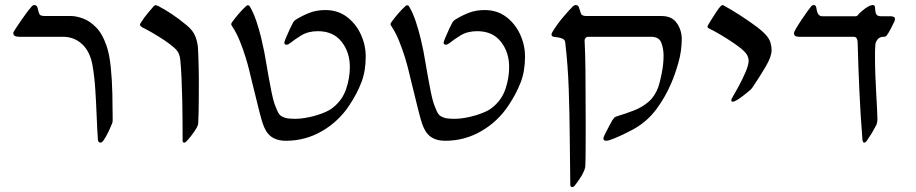

<svg xmlns="http://www.w3.org/2000/svg" viewBox="-20 -548 3663 768"><path d="M381.3 22.5Q373 22.5 371.6 10.7Q368.7 -30.8 366.7 -83Q364.7 -135.3 361.3 -188.5Q357.9 -241.7 350.1 -286.1Q340.8 -340.8 309.1 -370.8Q277.3 -400.9 231 -400.9H56.6Q33.2 -400.9 33.2 -415.5Q33.2 -419.9 36.1 -423.3Q38.6 -427.7 47.4 -440.9Q56.2 -454.1 67.4 -470.5Q78.6 -486.8 89.4 -501Q100.1 -515.1 106 -521.5Q111.3 -527.8 118.2 -527.8Q127 -527.8 130.4 -516.1Q134.8 -497.1 138.2 -490.5Q141.6 -483.9 162.6 -483.9H264.2Q285.6 -483.9 312.5 -473.9Q339.4 -463.9 364.5 -438.5Q389.6 -413.1 405.8 -365.7Q417.5 -333 422.9 -281Q428.2 -229 429.4 -173.6Q430.7 -118.2 430.7 -73.7Q430.7 -66.4 430.4 -62.3Q430.2 -58.1 427.7 -52.7Q421.9 -38.1 412.6 -18.6Q403.3 1 392.1 16.6Q386.7 22.5 381.3 22.5Z M717.3 22.5Q710.4 22.5 710.4 15.1Q710.4 -14.6 710.2 -57.4Q710 -100.1 709 -147Q708 -193.8 706.1 -236.3Q704.1 -278.8 701.2 -308.1Q700.2 -320.8 695.6 -332.5Q690.9 -344.2 677.7 -356.4Q661.1 -371.1 637.5 -387Q613.8 -402.8 590.1 -416.5Q566.4 -430.2 549.3 -438.5Q540 -444.3 540 -449.7Q540 -452.1 542 -454.8Q543.9 -457.5 545.9 -460.9Q556.2 -477.5 573.2 -497.8Q590.3 -518.1 595.2 -523.4Q600.6 -527.8 602.5 -527.8Q604 -527.8 613.8 -523.4Q636.7 -511.7 665.8 -492.7Q694.8 -473.6 727.5 -446.3Q752 -425.8 760.7 -404.1Q769.5 -382.3 771.5 -360.8Q772.5 -351.1 773.2 -328.1Q773.9 -305.2 774.7 -278.3Q775.4 -251.5 775.4 -229.5Q775.4 -189.5 775.1 -144.5Q774.9 -99.6 772.9 -56.6Q772.9 -51.8 771 -46.6Q769 -41.5 767.1 -37.6Q758.3 -22 744.1 -3.9Q730 14.2 723.1 20Q720.2 22.5 717.3 22.5Z M1123.5 15.1Q1068.4 15.1 1044.9 -23.4Q1037.1 -36.6 1031.7 -52Q1026.4 -67.4 1020.5 -90.3Q1019 -94.7 1013.2 -118.7Q1007.3 -142.6 999.8 -173.3Q992.2 -204.1 985.6 -230.7Q979 -257.3 976.6 -268.1Q972.2 -286.6 962.6 -318.1Q953.1 -349.6 939.2 -384Q925.3 -418.5 907.7 -444.3Q904.8 -448.7 904.8 -451.7Q904.8 -454.6 910.2 -461.9Q919.4 -474.6 933.8 -491.7Q948.2 -508.8 965.3 -524.4Q967.8 -526.9 971.2 -526.9Q976.6 -526.9 980 -521Q994.6 -495.6 1005.6 -462.9Q1016.6 -430.2 1024.4 -397.7Q1032.2 -365.2 1037.1 -340.3Q1039.6 -327.1 1044.2 -300Q1048.8 -272.9 1054.4 -241.2Q1060.1 -209.5 1065.9 -180.9Q1071.8 -152.3 1077.1 -135.3Q1082.5 -120.1 1089.4 -104.5Q1096.2 -88.9 1105.5 -83.5Q1118.2 -76.2 1130.9 -74.5Q1143.6 -72.8 1160.6 -72.8Q1185.5 -72.8 1215.6 -79.1Q1245.6 -85.4 1272.2 -95.9Q1298.8 -106.4 1312.5 -118.2Q1349.6 -147.9 1364.5 -191.9Q1379.4 -235.8 1379.4 -279.8Q1379.4 -339.4 1346.2 -381.3Q1313 -423.3 1251.5 -423.3Q1212.9 -423.3 1185.3 -406.5Q1157.7 -389.6 1140.6 -375.5Q1131.8 -369.1 1127 -369.1Q1117.2 -369.1 1117.2 -377.4Q1117.2 -380.9 1124.5 -398.4Q1131.8 -416 1140.1 -433.6Q1148.4 -451.2 1150.9 -455.1Q1151.9 -457 1154.3 -460.9Q1156.7 -464.8 1163.1 -469.2Q1189 -485.4 1217.5 -496.6Q1246.1 -507.8 1281.7 -507.8Q1331.1 -507.8 1367.2 -480.7Q1403.3 -453.6 1423.1 -410.9Q1442.9 -368.2 1442.9 -321.3Q1442.9 -263.7 1425.5 -218.5Q1408.2 -173.3 1377.4 -127Q1335 -62.5 1268.3 -23.7Q1201.7 15.1 1123.5 15.1Z M1760.7 15.1Q1705.6 15.1 1682.1 -23.4Q1674.3 -36.6 1668.9 -52Q1663.6 -67.4 1657.7 -90.3Q1656.2 -94.7 1650.4 -118.7Q1644.5 -142.6 1637 -173.3Q1629.4 -204.1 1622.8 -230.7Q1616.2 -257.3 1613.8 -268.1Q1609.4 -286.6 1599.9 -318.1Q1590.3 -349.6 1576.4 -384Q1562.5 -418.5 1544.9 -444.3Q1542 -448.7 1542 -451.7Q1542 -454.6 1547.4 -461.9Q1556.6 -474.6 1571 -491.7Q1585.4 -508.8 1602.5 -524.4Q1605 -526.9 1608.4 -526.9Q1613.8 -526.9 1617.2 -521Q1631.8 -495.6 1642.8 -462.9Q1653.8 -430.2 1661.6 -397.7Q1669.4 -365.2 1674.3 -340.3Q1676.8 -327.1 1681.4 -300Q1686 -272.9 1691.7 -241.2Q1697.3 -209.5 1703.1 -180.9Q1709 -152.3 1714.4 -135.3Q1719.7 -120.1 1726.6 -104.5Q1733.4 -88.9 1742.7 -83.5Q1755.4 -76.2 1768.1 -74.5Q1780.8 -72.8 1797.9 -72.8Q1822.8 -72.8 1852.8 -79.1Q1882.8 -85.4 1909.4 -95.9Q1936 -106.4 1949.7 -118.2Q1986.8 -147.9 2001.7 -191.9Q2016.6 -235.8 2016.6 -279.8Q2016.6 -339.4 1983.4 -381.3Q1950.2 -423.3 1888.7 -423.3Q1850.1 -423.3 1822.5 -406.5Q1794.9 -389.6 1777.8 -375.5Q1769 -369.1 1764.2 -369.1Q1754.4 -369.1 1754.4 -377.4Q1754.4 -380.9 1761.7 -398.4Q1769 -416 1777.3 -433.6Q1785.6 -451.2 1788.1 -455.1Q1789.1 -457 1791.5 -460.9Q1793.9 -464.8 1800.3 -469.2Q1826.2 -485.4 1854.7 -496.6Q1883.3 -507.8 1918.9 -507.8Q1968.3 -507.8 2004.4 -480.7Q2040.5 -453.6 2060.3 -410.9Q2080.1 -368.2 2080.1 -321.3Q2080.1 -263.7 2062.7 -218.5Q2045.4 -173.3 2014.6 -127Q1972.2 -62.5 1905.5 -23.7Q1838.9 15.1 1760.7 15.1Z M2269.5 200.2Q2261.2 200.2 2261.2 191.9Q2259.8 100.1 2259 2.4Q2258.3 -95.2 2254.9 -192.6Q2251.5 -290 2240.7 -379.9Q2239.3 -389.2 2229.7 -393.3Q2220.2 -397.5 2209.5 -398.7Q2198.7 -399.9 2194.3 -400.9Q2186 -402.8 2186 -409.2Q2186 -413.6 2189.5 -419.9Q2209.5 -452.6 2234.4 -481.7Q2259.3 -510.7 2270.5 -521.5Q2276.9 -527.8 2283.2 -527.8Q2293.9 -527.8 2296.4 -516.1Q2300.3 -503.9 2303.7 -493.9Q2307.1 -483.9 2325.7 -483.9H2626.5Q2668 -483.9 2687.5 -455.3Q2707 -426.8 2707 -392.1Q2707 -343.3 2693.1 -295.4Q2679.2 -247.6 2664.6 -214.4Q2641.6 -160.6 2607.2 -113.5Q2572.8 -66.4 2522.5 -36.1Q2508.3 -27.8 2483.6 -15.6Q2459 -3.4 2436.3 5.9Q2413.6 15.1 2404.8 15.1Q2393.6 15.1 2393.6 5.4Q2393.6 1 2401.4 -14.4Q2409.2 -29.8 2417.7 -45.7Q2426.3 -61.5 2429.2 -66.9Q2433.6 -73.2 2436.8 -76.9Q2439.9 -80.6 2446.8 -82.5Q2482.4 -93.3 2515.4 -106Q2548.3 -118.7 2574 -140.6Q2599.6 -162.6 2613.3 -200.2Q2619.1 -215.8 2626.7 -253.7Q2634.3 -291.5 2634.3 -325.7Q2634.3 -353 2625.2 -377Q2616.2 -400.9 2584.5 -400.9H2331.5Q2327.1 -400.9 2322.8 -396.5Q2318.4 -392.1 2318.4 -386.7Q2321.3 -326.2 2321.8 -265.4Q2322.3 -204.6 2322.3 -168.9Q2322.3 -134.8 2322.5 -109.4Q2322.8 -84 2322.8 -44.4Q2322.8 3.9 2322.5 50Q2322.3 96.2 2321.3 116.2Q2321.3 117.7 2320.1 123.5Q2318.8 129.4 2315.9 136.2Q2309.6 151.4 2297.6 168.9Q2285.6 186.5 2277.3 196.3Q2274.4 200.2 2269.5 200.2Z M2911.1 -141.1Q2905.3 -141.1 2905.3 -147.9Q2905.3 -151.9 2908.7 -156.7Q2918 -172.4 2933.6 -200.9Q2949.2 -229.5 2961.9 -258.8Q2974.6 -288.1 2974.6 -305.7Q2974.6 -312 2971.2 -321.8Q2967.8 -331.5 2957 -342.3Q2945.3 -354.5 2919.7 -372.3Q2894 -390.1 2865.5 -407.2Q2836.9 -424.3 2815.9 -434.1Q2810.1 -437 2810.1 -440.9Q2810.1 -443.4 2812 -447.3Q2813.5 -450.2 2823.5 -466.3Q2833.5 -482.4 2845.2 -500.2Q2856.9 -518.1 2863.8 -524.4Q2867.2 -527.8 2871.1 -527.8Q2872.1 -527.8 2875 -525.9Q2903.8 -510.3 2936.5 -489.3Q2969.2 -468.3 2997.8 -447.5Q3026.4 -426.8 3041.5 -410.6Q3057.1 -393.6 3061.8 -377.9Q3066.4 -362.3 3066.4 -348.1Q3066.4 -321.8 3043 -282Q3019.5 -242.2 2993.2 -203.1Q2986.8 -193.4 2982.7 -189.7Q2978.5 -186 2975.6 -183.6Q2971.2 -179.7 2958 -169.2Q2944.8 -158.7 2931.2 -149.9Q2917.5 -141.1 2911.1 -141.1Z M3436.5 22.5Q3431.2 22.5 3429.7 9.8Q3421.9 -86.9 3417.5 -184.6Q3413.1 -282.2 3410.6 -377.9Q3410.6 -386.2 3407.2 -393.6Q3403.8 -400.9 3394.5 -400.9H3175.8Q3155.8 -400.9 3155.8 -415.5Q3155.8 -419.9 3164.6 -434.8Q3173.3 -449.7 3185.8 -468.3Q3198.2 -486.8 3209.2 -502.2Q3220.2 -517.6 3224.6 -522.5Q3229 -527.8 3235.4 -527.8Q3240.7 -527.8 3243.2 -522.9Q3245.6 -518.1 3246.1 -512.7Q3248.5 -496.1 3254.4 -489.5Q3260.3 -482.9 3269.5 -482.9H3403.3Q3408.2 -482.9 3411.1 -487.3Q3420.9 -499.5 3440.2 -513.7Q3459.5 -527.8 3470.7 -527.8Q3480 -527.8 3480 -518.1Q3480 -513.2 3481.4 -503.2Q3482.9 -493.2 3486.3 -489.3Q3491.2 -482.9 3505.9 -482.9H3544.9Q3548.3 -482.9 3554.2 -480.7Q3560.1 -478.5 3560.1 -471.7Q3560.1 -470.2 3558.1 -463.4Q3552.7 -452.1 3544.2 -435.1Q3535.6 -418 3527.3 -406.7Q3523.9 -400.9 3515.1 -400.9Q3498.5 -400.9 3490.5 -390.6Q3482.4 -380.4 3481.4 -369.1Q3480.5 -360.8 3480.2 -347.9Q3480 -335 3480 -320.3Q3480 -286.1 3481.4 -247.6Q3482.9 -209 3484.9 -173.1Q3486.8 -137.2 3488.3 -110.4Q3489.7 -83.5 3489.7 -72.8Q3489.7 -55.7 3483.9 -45.4Q3474.6 -27.8 3467.3 -15.6Q3460 -3.4 3447.3 15.1Q3441.9 22.5 3436.5 22.5Z"/></svg>

Font: David Libre
Style: Regular
Weight: 400
Designer: Ismar David, J. Victor Gaultney, Annie Olsen and Meir Sadan
Foundry: Monotype Imaging Inc. & SIL International
Version: Version 1.100; ttfautohint (v1.8.4.7-5d5b)